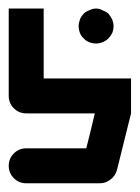

<svg xmlns="http://www.w3.org/2000/svg" viewBox="-20 -420 320 440"><path d="M280.3 -160.2Q269.5 -117.2 248 -30.3Q244.1 -16.6 233.4 -8.8Q222.7 0 209 0Q152.3 0 40 0Q23.4 0 11.7 -11.7Q0 -23.4 0 -40Q0 -56.6 11.7 -68.4Q23.4 -80.1 40 -80.1Q85.9 -80.1 177.7 -80.1Q184.6 -106.4 197.3 -160.2Q145.5 -160.2 40 -160.2Q23.4 -160.2 11.7 -171.9Q0 -183.6 0 -200.2Q0 -266.6 0 -400.4Q26.4 -400.4 80.1 -400.4Q80.1 -346.7 80.1 -240.2Q146.5 -240.2 280.3 -240.2Q280.3 -219.7 280.3 -200.2Q280.3 -179.7 280.3 -160.2ZM228.5 -332Q222.7 -326.2 214.8 -323.2Q208 -320.3 200.2 -320.3Q192.4 -320.3 184.6 -323.2Q176.8 -326.2 171.9 -332Q166 -336.9 163.1 -344.7Q160.2 -352.5 160.2 -360.4Q160.2 -367.2 163.1 -375Q166 -382.8 171.9 -388.7Q176.8 -393.6 184.6 -396.5Q192.4 -400.4 200.2 -400.4Q208 -400.4 214.8 -396.5Q222.7 -393.6 228.5 -388.7Q233.4 -382.8 237.3 -375Q240.2 -367.2 240.2 -360.4Q240.2 -352.5 237.3 -344.7Q233.4 -336.9 228.5 -332Z"/></svg>

Font: Stray Robotalk
Style: Regular
Weight: 400
Designer: Faina Iasen
Version: Version 1.0